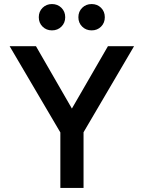

<svg xmlns="http://www.w3.org/2000/svg" viewBox="-20 -928 710 948"><path d="M278 0V-274L27.5 -700H157.5L335 -392L513 -700H642L392.5 -275V0ZM432.5 -778Q404.5 -778 385.8 -796.5Q367 -815 367 -843Q367 -871 385.8 -889.5Q404.5 -908 432.5 -908Q460.5 -908 479 -889.5Q497.5 -871 497.5 -843Q497.5 -815 479 -796.5Q460.5 -778 432.5 -778ZM236.5 -778Q209 -778 190.2 -796.5Q171.5 -815 171.5 -843Q171.5 -871 190.2 -889.5Q209 -908 236.5 -908Q264.5 -908 283.2 -889.5Q302 -871 302 -843Q302 -815 283.2 -796.5Q264.5 -778 236.5 -778Z"/></svg>

Font: Overpass SemiBold
Style: Regular
Weight: 600
Designer: Delve Withrington, Dave Bailey, Thomas Jockin
Foundry: Delve Fonts LLC
Version: Version 4.000